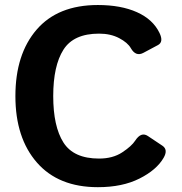

<svg xmlns="http://www.w3.org/2000/svg" viewBox="-20 -737 732 773"><path d="M42 -350.1Q42 -518.6 127.4 -617.7Q212.9 -716.8 374 -716.8Q466.8 -716.8 531.2 -688Q595.7 -659.2 622.1 -604.5Q639.6 -568.4 616.2 -555.7L557.6 -524.4Q526.9 -507.8 506.8 -543Q494.1 -565.4 459.7 -583.5Q425.3 -601.6 378.9 -601.6Q276.4 -601.6 235.4 -536.9Q194.3 -472.2 194.3 -350.1Q194.3 -228 235.4 -163.3Q276.4 -98.6 378.9 -98.6Q434.1 -98.6 471.9 -123.5Q509.8 -148.4 524.4 -170.9Q548.3 -207.5 575.2 -189.5L633.8 -150.4Q657.7 -134.3 638.7 -101.6Q610.4 -52.7 541.5 -18.1Q472.7 16.6 374 16.6Q215.3 16.6 128.7 -82.5Q42 -181.6 42 -350.1Z"/></svg>

Font: Istok Web
Style: Bold
Weight: 700
Designer: Andrey V. Panov
Foundry: Andrey V. Panov
Version: Version 1.0.2g